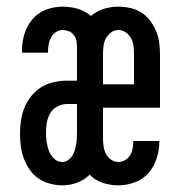

<svg xmlns="http://www.w3.org/2000/svg" viewBox="-20 -548 540 576"><path d="M167 8Q149 8 130 3Q111 -2 95.5 -12.5Q80 -23 69 -39Q58 -55 51.5 -72.5Q45 -90 42.5 -109Q40 -128 40 -147Q40 -167 43 -187Q46 -207 53.5 -225.5Q61 -244 74 -260Q87 -276 104 -286.5Q121 -297 141 -301.5Q161 -306 181 -306H211V-408Q211 -417 209 -426.5Q207 -436 201 -443.5Q195 -451 186 -454.5Q177 -458 168 -458Q157 -458 147.5 -451.5Q138 -445 133 -435.5Q128 -426 126 -415Q124 -404 124 -393V-390H46V-397Q46 -422 53.5 -446.5Q61 -471 77.5 -490.5Q94 -510 118 -519Q142 -528 168 -528Q191 -528 213.5 -521.5Q236 -515 253 -500Q270 -515 291.5 -521.5Q313 -528 335 -528Q353 -528 371 -524Q389 -520 404 -510.5Q419 -501 430 -486.5Q441 -472 448 -455.5Q455 -439 457.5 -421Q460 -403 460 -385V-225H289V-135Q289 -123 290.5 -111Q292 -99 297 -88Q302 -77 312.5 -69.5Q323 -62 335 -62Q345 -62 355 -67.5Q365 -73 370.5 -82.5Q376 -92 378 -103Q380 -114 380 -124V-125H458V-124Q458 -98 450 -73Q442 -48 425.5 -29Q409 -10 384.5 -1Q360 8 335 8Q311 8 288 0.5Q265 -7 249 -24Q233 -8 211.5 0Q190 8 167 8ZM289 -295H382V-385Q382 -397 380.5 -409.5Q379 -422 373.5 -432.5Q368 -443 358 -450.5Q348 -458 335 -458Q323 -458 313 -450.5Q303 -443 297.5 -432.5Q292 -422 290.5 -409.5Q289 -397 289 -385ZM167 -62Q176 -62 184 -67.5Q192 -73 197 -81Q202 -89 204.5 -98Q207 -107 208.5 -116Q210 -125 210.5 -134Q211 -143 211 -153V-236H181Q166 -236 152 -228.5Q138 -221 130.5 -208Q123 -195 120.5 -180Q118 -165 118 -150Q118 -136 120 -122Q122 -108 127 -95Q132 -82 142.5 -72Q153 -62 167 -62Z"/></svg>

Font: Iosevka Term SS14
Style: Regular
Weight: 400
Monospace: yes
Designer: Belleve Invis
Foundry: Belleve Invis
Version: Version 24.1.1; ttfautohint (v1.8.4)